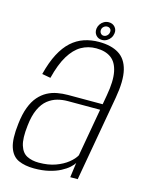

<svg xmlns="http://www.w3.org/2000/svg" viewBox="-107 -762 645 834"><g transform="rotate(15 215.0 -345.0)"><path d="M128 4Q165 4 194.2 -3Q223.5 -10 245 -21.2Q266.5 -32.5 280 -44.5Q293.5 -56.5 299 -67L290 0H323.5L391.5 -384.5Q405.5 -463.5 394 -510.8Q382.5 -558 348.2 -579Q314 -600 259.5 -600Q223.5 -600 192.5 -589.5Q161.5 -579 136 -556Q110.5 -533 90.5 -495Q70.5 -457 56.5 -401.5L95 -394.5Q111 -458.5 134.5 -497Q158 -535.5 188.2 -552.8Q218.5 -570 255 -570Q296 -570 321.5 -551.5Q347 -533 355.2 -492.2Q363.5 -451.5 351.5 -385L344 -342.5H188Q164 -342.5 140.5 -338.2Q117 -334 96 -322.8Q75 -311.5 57.8 -291.8Q40.5 -272 28.8 -241Q17 -210 12 -165.5Q3.5 -95.5 15.8 -59Q28 -22.5 57.2 -9.2Q86.5 4 128 4ZM141 -25.5Q110.5 -25.5 88 -36.8Q65.5 -48 55.8 -78.8Q46 -109.5 53 -168.5Q58 -214.5 71.8 -243.8Q85.5 -273 105.5 -288.8Q125.5 -304.5 148 -310.5Q170.5 -316.5 194 -316.5H339.5L301.5 -101.5Q292 -84 270.2 -66.5Q248.5 -49 216.2 -37.2Q184 -25.5 141 -25.5ZM268.5 -611.5Q280 -611.5 290 -617.2Q300 -623 306.2 -632.2Q312.5 -641.5 314 -653Q316.5 -669.5 306 -681.5Q295.5 -693.5 278 -693.5Q266.5 -693.5 256.8 -688Q247 -682.5 240.8 -673.2Q234.5 -664 233 -653Q231 -635.5 241.2 -623.5Q251.5 -611.5 268.5 -611.5ZM270.5 -631Q262.5 -631 257.2 -637.5Q252 -644 253 -653Q254 -662 261 -667.8Q268 -673.5 276 -673.5Q285 -673.5 290.2 -667.8Q295.5 -662 294 -653Q293 -644 286.2 -637.5Q279.5 -631 270.5 -631Z"/></g></svg>

Font: Anybody SemiCondensed ExtraLight
Style: Italic
Weight: 250
Width: 4
Italic angle: -10°
Version: Version 1.113;gftools[0.9.25]